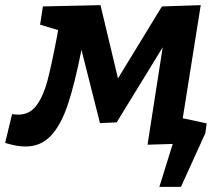

<svg xmlns="http://www.w3.org/2000/svg" viewBox="-60 -558 842 747"><path d="M651 -98 744 -78 739 -40 644 169H560L612 2L514 5L573 -374L394 -82L329 -79L257 -364Q231 -233 204.5 -153Q178 -73 138.5 -30.5Q99 12 39 12Q5 12 -40 -2L-13 -114Q3 -112 11 -112Q56 -112 82.5 -148.5Q109 -185 124.5 -243.5Q140 -302 162 -417L166 -441L96 -462L107 -533L331 -538L399 -253L570 -533L721 -538Z"/></svg>

Font: Bitter Pro
Style: Bold Italic
Weight: 700
Italic angle: -9°
Designer: Sol Matas, and Bitter project Authors
Foundry: Sol Matas
Version: Version 1.010